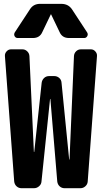

<svg xmlns="http://www.w3.org/2000/svg" viewBox="-20 -990 540 1010"><path d="M458 -730.5Q471.7 -730.5 481.4 -719.7Q491.2 -709 490.2 -695.3L441.4 -35.2Q440.4 -20.5 429.2 -10.3Q418 0 403.3 0H319.3Q304.7 0 293.9 -9.8Q283.2 -19.5 281.2 -35.2L245.1 -468.8Q245.1 -469.7 244.1 -469.7Q243.2 -469.7 243.2 -468.8L198.2 -35.2Q197.3 -20.5 185.5 -10.3Q173.8 0 159.2 0H92.8Q78.1 0 67.4 -9.8Q56.6 -19.5 54.7 -35.2L5.9 -695.3Q4.9 -709 14.6 -719.7Q24.4 -730.5 38.1 -730.5H97.7Q112.3 -730.5 123 -720.2Q133.8 -710 134.8 -695.3L158.2 -191.4Q158.2 -190.4 159.2 -190.4Q160.2 -190.4 160.2 -191.4L199.2 -554.7Q201.2 -569.3 211.9 -579.6Q222.7 -589.8 238.3 -589.8H265.6Q280.3 -589.8 291.5 -580.1Q302.7 -570.3 303.7 -554.7L343.8 -151.4Q343.8 -150.4 344.7 -150.4Q345.7 -150.4 345.7 -151.4L369.1 -695.3Q370.1 -710 380.4 -720.2Q390.6 -730.5 406.2 -730.5ZM302.7 -969.7Q338.9 -969.7 358.4 -941.4L438.5 -819.3Q444.3 -809.6 439 -799.8Q433.6 -790 422.9 -790H342.8Q306.6 -790 293 -822.3L249 -914.1Q249 -915 248 -915Q247.1 -915 247.1 -914.1L203.1 -822.3Q189.5 -790 153.3 -790H73.2Q62.5 -790 57.1 -799.3Q51.8 -808.6 57.6 -819.3L137.7 -941.4Q156.2 -970.7 193.4 -969.7Z"/></svg>

Font: Rounded-L Mgen+ 1mn bold
Style: Bold
Weight: 700
Designer: [Source Han Sans]
Ryoko NISHIZUKA  (kana & ideographs); Paul D. Hunt (Latin, Greek & Cyrillic); Wenlong ZHANG  (bopomofo
Version: Version 1.059.20150602